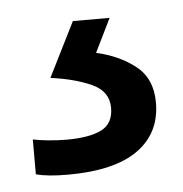

<svg xmlns="http://www.w3.org/2000/svg" viewBox="-32 -31 288 302"><g transform="rotate(-5 112.5 120.0)"><path d="M212 139Q212 187 175 213.5Q138 240 64 240Q32 240 14 235V180Q23 182 38 183.5Q53 185 67 185Q103 185 122 175.5Q141 166 141 141Q141 115 114.5 103Q88 91 50 86L93 0H151L125 53Q161 61 186.5 81Q212 101 212 139Z"/></g></svg>

Font: Noto Sans Vai
Style: Regular
Weight: 400
Designer: Monotype Design Team
Foundry: Monotype Imaging Inc.
Version: Version 2.001; ttfautohint (v1.8.4.7-5d5b)